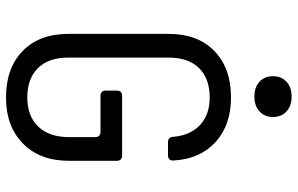

<svg xmlns="http://www.w3.org/2000/svg" viewBox="-196 -786 992 640"><g transform="rotate(90 300.0 -466.0)"><path d="M305 10Q207 10 150 -45.5Q93 -101 93 -197V-533Q93 -629 150 -684.5Q207 -740 305 -740Q397 -740 453.5 -688.5Q510 -637 515 -549Q516 -530 498 -530H454Q437 -530 436 -548Q431 -605 396.5 -637Q362 -669 305 -669Q242 -669 207 -633.5Q172 -598 172 -533V-197Q172 -132 207 -96.5Q242 -61 305 -61Q367 -61 402 -97.5Q437 -134 437 -200V-287Q437 -305 419 -305H300Q282 -305 282 -323V-359Q282 -377 300 -377H498Q516 -377 516 -359V-200Q516 -103 458.5 -46.5Q401 10 305 10ZM302 -818Q271 -818 252.5 -835Q234 -852 234 -880Q234 -908 252.5 -925Q271 -942 302 -942Q333 -942 351.5 -925Q370 -908 370 -880Q370 -852 351.5 -835Q333 -818 302 -818Z"/></g></svg>

Font: Pitagon Sans Mono Light
Style: Regular
Weight: 300
Monospace: yes
Designer: Travis Tran
Foundry: Pitagon
Version: Version 1.001; ttfautohint (v1.8.4.7-5d5b);gftools[0.9.26]